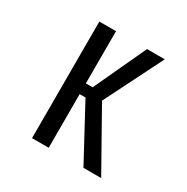

<svg xmlns="http://www.w3.org/2000/svg" viewBox="-122 -606 694 713"><g transform="rotate(30 225.0 -250.0)"><path d="M326.5 0 202.5 -230H177.5V0H106V-500H177.5V-276H206.5L310.5 -500H386.5L261.5 -250.5L402.5 0Z"/></g></svg>

Font: League Mono Condensed Light
Style: Regular
Weight: 300
Width: 1
Designer: Tyler Finck
Foundry: The League of Moveable Type / Tyler Finck
Version: Version 2.210